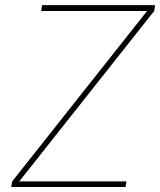

<svg xmlns="http://www.w3.org/2000/svg" viewBox="-20 -748 641 768"><path d="M24.9 0 28.8 -22.5 568.4 -704.1H144.5L148.4 -727.5H600.6L596.7 -704.1L57.1 -22.5H485.8L481.9 0Z"/></svg>

Font: Inter 17pt Thin
Style: Italic
Weight: 250
Italic angle: -9.3988°
Version: Version 4.001;git-66647c0bb